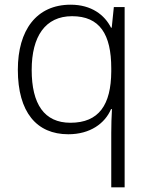

<svg xmlns="http://www.w3.org/2000/svg" viewBox="-20 -562 639 818"><path d="M454 4V236H511V-532H465L456 -444H453C426 -498 370 -542 281 -542C135 -542 56 -433 56 -265C56 -84 136 10 271 10C364 10 427 -36 453 -97H457C455 -69 454 -24 454 4ZM280 -39C169 -39 115 -118 115 -264C115 -407 173 -493 287 -493C405 -493 454 -416 454 -271V-257C453 -116 402 -39 280 -39Z"/></svg>

Font: Noto Sans Sinhala UI Light
Style: Regular
Weight: 300
Designer: Jelle Bosma - Monotype Design Team
Foundry: Monotype Imaging Inc.
Version: Version 2.006